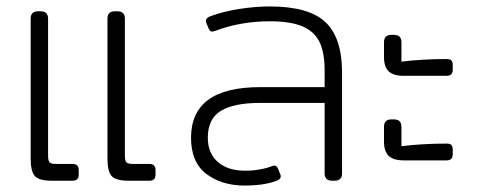

<svg xmlns="http://www.w3.org/2000/svg" viewBox="-20 -560 1478 595"><path d="M75 -69V-502Q75 -525 98 -525H106Q129 -525 129 -502V-78Q129 -62 133.5 -57Q138 -52 154 -52H204Q214 -52 219 -47.5Q224 -43 224 -32V-19Q224 0 205 0H140Q100 0 87.5 -15Q75 -30 75 -69ZM313 -69V-502Q313 -525 336 -525H344Q367 -525 367 -502V-78Q367 -62 371.5 -57Q376 -52 392 -52H442Q452 -52 457 -47.5Q462 -43 462 -32V-19Q462 0 443 0H378Q338 0 325.5 -15Q313 -30 313 -69Z M572 -133Q572 -290 786 -290H986V-343Q986 -396 970.5 -429Q955 -462 918 -478Q881 -494 816 -494Q725 -494 646 -464L638 -462Q630 -462 626 -473L619 -490Q618 -492 618 -496Q618 -505 633 -510Q670 -524 720 -532Q770 -540 816 -540Q937 -540 988.5 -491.5Q1040 -443 1040 -335V-23Q1040 0 1017 0H1009Q986 0 986 -23V-241H784Q705 -241 664.5 -216.5Q624 -192 624 -133Q624 -86 654.5 -58.5Q685 -31 740 -31Q763 -31 785.5 -35Q808 -39 822 -45L830 -47Q838 -47 842 -36L849 -19Q850 -17 850 -13Q850 -4 835 1Q797 15 738 15Q667 15 619.5 -21Q572 -57 572 -133Z M1170 -383V-429Q1170 -452 1193 -452H1201Q1224 -452 1224 -429V-369Q1289 -377 1364 -377Q1375 -377 1379 -372.5Q1383 -368 1383 -357V-344Q1383 -325 1364 -325H1231Q1199 -325 1184.5 -339Q1170 -353 1170 -383ZM1170 -121V-167Q1170 -190 1193 -190H1201Q1224 -190 1224 -167V-107Q1289 -115 1364 -115Q1375 -115 1379 -110.5Q1383 -106 1383 -95V-82Q1383 -63 1364 -63H1231Q1199 -63 1184.5 -77Q1170 -91 1170 -121Z"/></svg>

Font: Mitr ExtraLight
Style: Regular
Weight: 250
Designer: Thanarat Vachiruckul
Foundry: Cadson Demak Co.,Ltd.
Version: Version 1.000